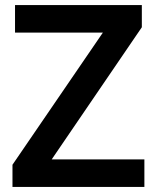

<svg xmlns="http://www.w3.org/2000/svg" viewBox="-20 -734 616 754"><path d="M547 0V-108H183L537 -627V-714H39V-606H384L29 -87V0Z"/></svg>

Font: Noto Sans Arabic UI SmBd
Style: Regular
Weight: 600
Designer: Monotype Design Team, Nadine Chahine and Nizar Qandah
Foundry: Monotype Imaging Inc.
Version: Version 2.010